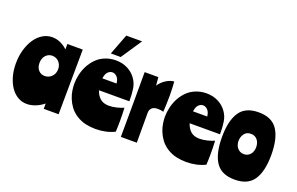

<svg xmlns="http://www.w3.org/2000/svg" viewBox="-100 -1247 2573 1664"><g transform="rotate(20 1187.0 -415.0)"><path d="M509 0H372V-49Q336 -20 296 -4.5Q256 11 218 11Q173 11 135 -11Q97 -33 69.5 -72.5Q42 -112 26 -167Q10 -222 10 -287Q10 -355 27 -414Q44 -473 73.5 -516.5Q103 -560 143.5 -584.5Q184 -609 231 -609Q272 -609 309 -591.5Q346 -574 372 -548V-598H514ZM201 -361Q201 -320 223.5 -295Q246 -270 281 -270Q319 -270 345.5 -297Q372 -324 372 -366Q372 -385 365.5 -402Q359 -419 347 -431.5Q335 -444 319 -451Q303 -458 285 -458Q249 -458 225 -431Q201 -404 201 -361Z M767 -315Q780 -272 810 -245Q840 -218 893 -218Q909 -218 927.5 -220.5Q946 -223 964 -227.5Q982 -232 998 -237.5Q1014 -243 1026 -248Q1028 -219 1028.5 -186.5Q1029 -154 1029 -122Q1029 -69 1026 -27Q948 11 851 11Q806 11 760 1Q714 -9 671 -37Q633 -62 608.5 -95.5Q584 -129 570 -164.5Q556 -200 551 -234Q546 -268 546 -295Q546 -335 555.5 -378.5Q565 -422 585 -461.5Q605 -501 636 -534Q667 -567 709 -586Q760 -609 817 -609Q877 -609 925 -585Q973 -561 1003 -519Q1032 -479 1039.5 -430Q1047 -381 1047 -315ZM824 -501Q803 -501 784 -483.5Q765 -466 759 -422H890Q886 -462 866.5 -481.5Q847 -501 824 -501ZM827 -841H973L845 -650H754Z M1211 -598 1218 -522Q1230 -541 1247 -557Q1264 -573 1282.5 -584.5Q1301 -596 1319.5 -602.5Q1338 -609 1354 -609Q1356 -583 1357.5 -549.5Q1359 -516 1359 -481Q1359 -441 1357.5 -402Q1356 -363 1354 -330Q1345 -334 1329 -336Q1313 -338 1302 -338Q1265 -338 1247.5 -320.5Q1230 -303 1230 -277V0H1083Q1084 -162 1084.5 -307.5Q1085 -453 1085 -598Z M1603 -315Q1616 -272 1646 -245Q1676 -218 1729 -218Q1745 -218 1763.5 -220.5Q1782 -223 1800 -227.5Q1818 -232 1834 -237.5Q1850 -243 1862 -248Q1864 -219 1864.5 -186.5Q1865 -154 1865 -122Q1865 -69 1862 -27Q1784 11 1687 11Q1642 11 1596 1Q1550 -9 1507 -37Q1469 -62 1444.5 -95.5Q1420 -129 1406 -164.5Q1392 -200 1387 -234Q1382 -268 1382 -295Q1382 -335 1391.5 -378.5Q1401 -422 1421 -461.5Q1441 -501 1472 -534Q1503 -567 1545 -586Q1596 -609 1653 -609Q1713 -609 1761 -585Q1809 -561 1839 -519Q1868 -479 1875.5 -430Q1883 -381 1883 -315ZM1660 -501Q1639 -501 1620 -483.5Q1601 -466 1595 -422H1726Q1722 -462 1702.5 -481.5Q1683 -501 1660 -501Z M2135 -609Q2257 -609 2309.5 -529Q2362 -449 2362 -299Q2362 -148 2309.5 -68.5Q2257 11 2135 11Q2012 11 1959.5 -68.5Q1907 -148 1907 -299Q1907 -449 1959.5 -529Q2012 -609 2135 -609ZM2135 -224Q2155 -224 2170.5 -232Q2186 -240 2196 -253Q2206 -266 2211 -282.5Q2216 -299 2216 -317Q2216 -335 2211 -352Q2206 -369 2196 -382Q2186 -395 2170.5 -403Q2155 -411 2135 -411Q2094 -411 2073.5 -382Q2053 -353 2053 -317Q2053 -299 2058 -282.5Q2063 -266 2073.5 -253Q2084 -240 2099 -232Q2114 -224 2135 -224Z"/></g></svg>

Font: Ranchers
Style: Regular
Weight: 400
Designer: Pablo Impallari, Brenda Gallo
Foundry: Pablo Impallari, Brenda Gallo
Version: Version 1.000; ttfautohint (v0.8) -G 200 -r 50